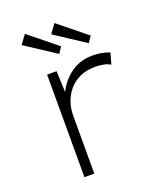

<svg xmlns="http://www.w3.org/2000/svg" viewBox="-137 -827 770 915"><g transform="rotate(-20 248.0 -369.5)"><path d="M132 0V-520H180L185 -394L174 -388Q188 -428 215 -460.5Q242 -493 279.5 -512.5Q317 -532 365 -532Q390 -532 413 -527.5Q436 -523 452 -516L436 -460Q419 -470 398.5 -473.5Q378 -477 362 -477Q316 -477 282.5 -462Q249 -447 226.5 -420.5Q204 -394 193 -361.5Q182 -329 182 -295V0ZM370 -593 216 -694 249 -739 391 -624ZM220 -593 66 -694 99 -739 241 -624Z"/></g></svg>

Font: Lexend Exa ExtraLight
Style: Regular
Weight: 250
Designer: Bonnie Shaver-Troup, Thomas Jockin
Foundry: Lexend
Version: Version 1.007